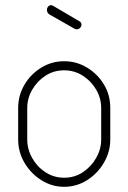

<svg xmlns="http://www.w3.org/2000/svg" viewBox="-20 -714 495 740"><path d="M227 6Q180 6 139.5 -19.5Q99 -45 74.5 -86.5Q50 -128 50 -176V-298Q50 -346 74 -387Q98 -428 138.5 -453Q179 -478 227 -478Q275 -478 315.5 -453.5Q356 -429 380.5 -388.5Q405 -348 405 -298V-176Q405 -129 380.5 -87Q356 -45 315.5 -19.5Q275 6 227 6ZM227 -29Q267 -29 299 -50Q331 -71 350.5 -105Q370 -139 370 -176V-298Q370 -335 351 -368Q332 -401 299.5 -422Q267 -443 227 -443Q187 -443 155 -422Q123 -401 104 -368Q85 -335 85 -298V-176Q85 -139 104 -105Q123 -71 155.5 -50Q188 -29 227 -29ZM275 -601Q273 -601 270.5 -602Q268 -603 266 -604L171 -658Q161 -664 161 -676Q161 -683 165.5 -688.5Q170 -694 177 -694Q180 -694 184 -692L286 -632Q294 -628 294 -619Q294 -612 288.5 -606.5Q283 -601 275 -601Z"/></svg>

Font: Dosis ExtraLight ExtraLight
Style: Regular
Weight: 250
Version: Version 3.001; ttfautohint (v1.8.2)